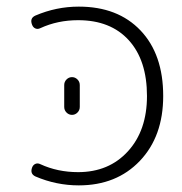

<svg xmlns="http://www.w3.org/2000/svg" viewBox="-20 -550 549 580"><path d="M221 -227Q221 -217 214 -210Q207 -203 197.5 -203Q188 -203 181 -210Q174 -217 174 -227V-293Q174 -303 181 -310Q188 -317 197.5 -317Q207 -317 214 -310Q221 -303 221 -293ZM102 -465Q94 -461 87 -464Q80 -467 77 -475Q69 -495 87 -503Q150 -530 218 -530Q336 -530 404.5 -458Q473 -386 473 -260Q473 -138 402.5 -64Q332 10 218 10Q150 10 87 -17Q70 -25 77 -44Q80 -52 87 -55Q94 -58 102 -54Q154 -30 216 -30Q309 -30 366.5 -93Q424 -156 424 -260Q424 -368 369 -428.5Q314 -489 216 -489Q154 -489 102 -465Z"/></svg>

Font: Rounded Mplus 1c Light
Style: Regular
Weight: 300
Version: Version 1.059.20150529